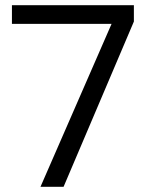

<svg xmlns="http://www.w3.org/2000/svg" viewBox="-20 -720 574 740"><path d="M136 0 410 -628H26V-700H496V-637L225 0Z"/></svg>

Font: DVN - DM Sans
Style: Regular
Weight: 400
Designer: Colophon Foundry, Jonny Pinhorn
Foundry: Colophon Foundry
Version: Version 4.004;gftools[0.9.30]